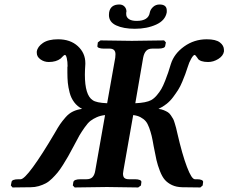

<svg xmlns="http://www.w3.org/2000/svg" viewBox="-20 -825 1007 846"><path d="M714.8 -771Q708.5 -734.9 668 -716.6Q627.4 -698.2 574.2 -698.2Q523.9 -698.2 491.9 -713.1Q460 -728 460 -758.8Q460 -760.7 460.4 -764.9Q460.9 -769 460.9 -771Q467.3 -805.2 505.9 -805.2Q520 -805.2 528.6 -796.1Q537.1 -787.1 537.1 -774.9Q537.1 -771 536.1 -770V-763.2Q536.1 -749 547.9 -741Q559.6 -732.9 582 -732.9Q634.3 -732.9 640.1 -770Q642.6 -783.2 654.3 -794.2Q666 -805.2 683.1 -805.2Q714.8 -805.2 714.8 -778.8ZM862.8 1 783.2 0Q757.3 -0.5 738 -9.5Q718.8 -18.6 706.5 -32.5Q694.3 -46.4 684.6 -71.5Q674.8 -96.7 669.4 -119.9Q664.1 -143.1 657.2 -180.2Q652.3 -209 648.2 -226.3Q644 -243.7 637.2 -262.5Q630.4 -281.2 621.6 -291.3Q612.8 -301.3 599.1 -308.6Q585.4 -315.9 566.9 -317.9L523.9 -74.2Q522 -64.5 522 -60.1Q522 -46.4 528.3 -40.8Q534.7 -35.2 548.8 -35.2H575.2Q587.9 -35.2 595.7 -32Q603.5 -28.8 603 -22.9L601.1 -7.8L588.9 1Q489.3 -1 451.2 -1L309.1 1L300.8 -7.8L303.2 -22.9Q306.2 -35.2 335 -35.2H360.8Q378.9 -35.2 387.9 -44.9Q397 -54.7 399.9 -74.2L442.9 -317.9Q422.9 -315.9 406.5 -308.6Q390.1 -301.3 378.7 -292.5Q367.2 -283.7 353.3 -263.9Q339.4 -244.1 330.1 -228.5L304.2 -180.2L280.3 -136.2Q270.5 -119.1 257.3 -98.1Q244.1 -77.1 233.6 -64.5Q223.1 -51.8 209.2 -38.1Q195.3 -24.4 181.4 -17.1Q167.5 -9.8 150.6 -4.9Q133.8 0 115.2 0L35.2 1L27.8 -7.8L30.8 -22.9Q32.2 -35.2 62 -35.2H70.8Q85.9 -35.2 125.2 -88.9Q164.6 -142.6 221.2 -238.8Q235.8 -264.6 244.9 -277.8Q253.9 -291 268.8 -308.1Q283.7 -325.2 301.5 -333.7Q319.3 -342.3 341.8 -345.2Q320.8 -356 306.9 -374.5Q293 -393.1 286.9 -416.7Q280.8 -440.4 278.8 -460.4Q276.9 -480.5 276.9 -505.9V-529.8Q277.8 -530.8 277.8 -533.2Q277.8 -553.2 274.4 -568.1Q271 -583 266.1 -583Q261.7 -583 247.1 -566.9Q227.5 -551.8 194.8 -551.8Q174.3 -551.8 158.2 -563.5Q142.1 -575.2 142.1 -591.8V-598.1Q145.5 -619.6 169.2 -635.7Q192.9 -651.9 235.8 -651.9Q290 -651.9 323 -621.6Q356 -591.3 356 -546.9V-543Q354 -512.7 354 -496.1Q354 -405.8 388.2 -383.8Q403.8 -372.1 452.1 -370.1L487.8 -570.8Q488.8 -576.7 488.8 -585.9Q488.8 -610.8 462.9 -610.8H437Q424.3 -610.8 416 -614Q407.7 -617.2 409.2 -623L411.1 -638.2L422.9 -647Q522 -645 561 -645L703.1 -647L710.9 -638.2L708 -623Q706.5 -610.8 676.8 -610.8H650.9Q633.3 -610.8 624 -600.8Q614.7 -590.8 610.8 -570.8L576.2 -370.1Q624 -372.1 646 -383.8Q659.2 -391.1 671.1 -405.3Q683.1 -419.4 690.9 -432.9Q698.7 -446.3 708 -470Q717.3 -493.7 721.2 -505.9L732.9 -543Q747.1 -588.4 791.3 -620.1Q835.4 -651.9 891.1 -651.9Q930.7 -651.9 948.7 -638.2Q966.8 -624.5 966.8 -605V-598.1Q963.4 -578.6 941.9 -565.2Q920.4 -551.8 897 -551.8Q862.8 -551.8 851.1 -566.9H852.1Q840.8 -583 837.9 -583Q832 -583 822.5 -566.4Q813 -549.8 807.1 -529.8Q800.8 -510.3 796.4 -498.3Q792 -486.3 783.2 -465.1Q774.4 -443.8 764.9 -429Q755.4 -414.1 742.7 -397Q730 -379.9 713.6 -366.9Q697.3 -354 678.2 -345.2Q691.4 -343.8 701.9 -339.4Q712.4 -335 719.5 -330.6Q726.6 -326.2 733.2 -316.4Q739.7 -306.6 742.9 -301Q746.1 -295.4 750.2 -281.2Q754.4 -267.1 755.9 -261.5Q757.3 -255.9 761.2 -238.8Q783.2 -143.1 803.7 -89.8Q824.2 -35.2 838.9 -35.2H849.1Q860.8 -35.2 868.2 -32Q875.5 -28.8 875 -22.9L873 -7.8Z"/></svg>

Font: Linux Libertine G
Style: Bold Italic
Weight: 700
Italic angle: -11.5°
Designer: Philipp H. Poll
Foundry: Philipp H. Poll
Version: Version 4.1.0